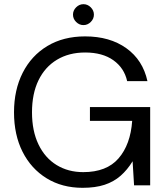

<svg xmlns="http://www.w3.org/2000/svg" viewBox="-20 -886 797 918"><path d="M375 12Q277 12 203 -33.5Q129 -79 88 -160Q47 -241 47 -349Q47 -456 88.5 -538Q130 -620 206.5 -666Q283 -712 387 -712Q505 -712 584 -655.5Q663 -599 685 -498H588Q574 -561 522 -598Q470 -635 387 -635Q310 -635 252.5 -600.5Q195 -566 164 -502Q133 -438 133 -349Q133 -260 164 -195.5Q195 -131 250.5 -97Q306 -63 378 -63Q490 -63 547 -129Q604 -195 612 -308H410V-374H698V0H621L614 -115Q589 -74 556.5 -45.5Q524 -17 480 -2.5Q436 12 375 12ZM379 -766Q359 -766 344 -781Q329 -796 329 -816Q329 -836 344 -851Q359 -866 379 -866Q399 -866 414 -851Q429 -836 429 -816Q429 -796 414 -781Q399 -766 379 -766Z"/></svg>

Font: DM Sans 24pt
Style: Regular
Weight: 400
Designer: Colophon Foundry, Jonny Pinhorn
Foundry: Colophon Foundry
Version: Version 4.004;gftools[0.9.30]